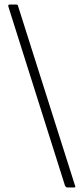

<svg xmlns="http://www.w3.org/2000/svg" viewBox="-20 -762 368 842"><path d="M276 60Q272 60 269.5 58Q267 56 265 52L17 -732Q14 -742 22 -742H51Q58 -742 59 -736L310 55Q312 60 305 60H276Z"/></svg>

Font: Libre Franklin Thin Thin
Style: Regular
Weight: 250
Version: Version 3.000